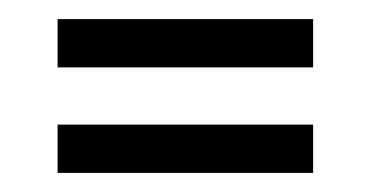

<svg xmlns="http://www.w3.org/2000/svg" viewBox="-20 -350 386 200"><path d="M40 -330.1H306.2V-279.8H40ZM40 -220.2H306.2V-169.9H40Z"/></svg>

Font: Pfennig
Style: Medium
Weight: 500
Version: Version 20120410 ; ttfautohint (v0.8)